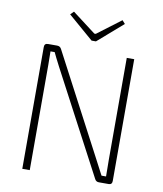

<svg xmlns="http://www.w3.org/2000/svg" viewBox="-95 -964 882 1040"><g transform="rotate(10 346.0 -443.5)"><path d="M510 -869 372 -749H348L209 -869L227 -887L356 -789H364L494 -887ZM593 -690V-20Q593 0 574 0H520Q504 0 497 -15L199 -579Q171 -633 162 -653H139Q140 -628 140 -578V0H99V-670Q99 -690 119 -690H169Q186 -690 193 -675L483 -124Q490 -111 528 -38H553Q553 -54 552.5 -85.5Q552 -117 552 -132V-690Z"/></g></svg>

Font: Exo 2.0 Extra Light
Style: Regular
Weight: 250
Designer: Natanael Gama
Version: Version 1.001;PS 001.001;hotconv 1.0.70;makeotf.lib2.5.58329